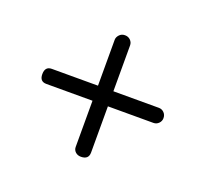

<svg xmlns="http://www.w3.org/2000/svg" viewBox="-75 -510 578 539"><g transform="rotate(20 214.0 -240.5)"><path d="M214 -59Q204 -59 197.5 -65Q191 -71 191 -80V-218H53Q33 -218 33 -240Q33 -263 53 -263H191V-400Q191 -408 197.5 -415Q204 -422 214 -422Q224 -422 230.5 -415.5Q237 -409 237 -400V-263H373Q382 -263 388.5 -256.5Q395 -250 395 -240Q395 -231 388.5 -224.5Q382 -218 373 -218H237V-80Q237 -59 214 -59Z"/></g></svg>

Font: Dosis
Style: Light
Weight: 300
Designer: Edgar Tolentino, Pablo Impallari, Igino Marini
Foundry: Edgar Tolentino, Pablo Impallari, Igino Marini
Version: Version 1.007